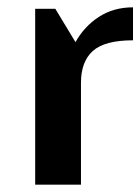

<svg xmlns="http://www.w3.org/2000/svg" viewBox="-20 -504 383 524"><path d="M343 -484V-394Q266 -394 233.5 -365Q201 -336 201 -278V0H76V-480H131L186 -389Q210 -432 250 -458Q290 -484 343 -484Z"/></svg>

Font: Arya
Style: Bold
Weight: 700
Designer: Eduardo Rodriguez Tunni, Modular Infotech
Foundry: Eduardo Rodriguez Tunni, Modular Infotech
Version: Version 1.002